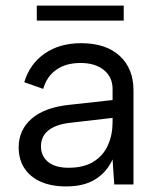

<svg xmlns="http://www.w3.org/2000/svg" viewBox="-20 -662 568 689"><path d="M112 -642H424V-588H112ZM390 0 384 -90Q363 -44 322 -18.5Q281 7 218 7Q164 7 126 -10Q88 -27 67.5 -58.5Q47 -90 47 -133Q47 -196 94 -236.5Q141 -277 230 -286L384 -303V-343Q384 -385 353 -410.5Q322 -436 269 -436Q217 -436 182.5 -412Q148 -388 135 -343L67 -367Q87 -433 140.5 -470Q194 -507 271 -507Q360 -507 409.5 -461.5Q459 -416 459 -338V0ZM384 -239 229 -221Q179 -215 153 -193.5Q127 -172 127 -137Q127 -102 152.5 -81Q178 -60 226 -60Q281 -60 316 -82Q351 -104 367.5 -141.5Q384 -179 384 -223Z"/></svg>

Font: Albert Sans
Style: Regular
Weight: 400
Designer: Andreas Rasmussen
Foundry: a.Foundry
Version: Version 1.025